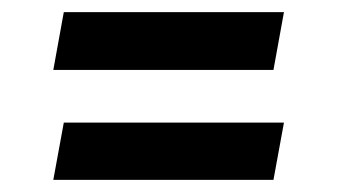

<svg xmlns="http://www.w3.org/2000/svg" viewBox="-20 -406 571 313"><path d="M425.8 -292 442.9 -386.2H84L66.9 -292ZM425.8 -112.8 442.9 -206.1H84L66.9 -112.8Z"/></svg>

Font: Comic Neue Angular
Style: Bold
Weight: 700
Designer: Craig Rozynski
Foundry: Craig Rozynski
Version: Version 2.003